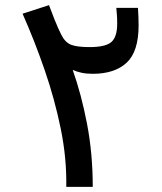

<svg xmlns="http://www.w3.org/2000/svg" viewBox="-20 -724 626 744"><path d="M236.8 0Q238.8 -110.8 215.3 -225.6Q191.9 -340.3 152.8 -453.4Q113.8 -566.4 67.4 -670.9L169.9 -704.1Q183.1 -669.4 190.9 -649.4Q198.7 -629.4 204.8 -616.2Q210.9 -603 217.8 -588.9Q232.4 -559.6 255.6 -550.5Q278.8 -541.5 327.1 -541.5Q389.6 -541.5 411.9 -561.5Q434.1 -581.5 434.1 -631.8Q434.1 -651.4 433.1 -664.8Q432.1 -678.2 430.7 -693.4H514.6Q515.6 -679.7 516.4 -659.2Q517.1 -638.7 517.1 -626Q517.1 -523.9 470.7 -481Q424.3 -438 339.4 -438Q314.9 -438 295.9 -442.1Q276.9 -446.3 261.7 -453.1Q295.4 -358.4 317.4 -243.4Q339.4 -128.4 339.4 0Z"/></svg>

Font: CaskaydiaMono NF
Style: Regular
Weight: 400
Designer: Aaron Bell
Foundry: Saja Typeworks
Version: Version 2111.001; ttfautohint (v1.8.4);Nerd Fonts 3.1.1